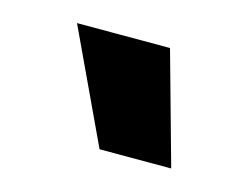

<svg xmlns="http://www.w3.org/2000/svg" viewBox="-44 -852 414 321"><g transform="rotate(15 163.0 -692.0)"><path d="M147 -595 56 -789H217L271 -595Z"/></g></svg>

Font: Georama ExtraCondensed ExtraBold
Style: Regular
Weight: 800
Width: 2
Designer: Jean-Baptiste Levee
Foundry: Production Type
Version: Version 1.000